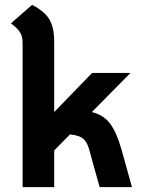

<svg xmlns="http://www.w3.org/2000/svg" viewBox="-20 -770 588 790"><path d="M523 0H390L346 -158Q338 -186 322 -199.5Q306 -213 268 -217L203 -151V0H73V-593Q73 -620 62.5 -637Q52 -654 25 -674L112 -750Q163 -724 183 -690.5Q203 -657 203 -597V-309L359 -470H517L358 -309Q406 -297 432.5 -262Q459 -227 479 -158Z"/></svg>

Font: KoHo
Style: Bold
Weight: 700
Designer: Cadson Demak & Katatrad Team
Foundry: Cadson Demak Co.,Ltd.
Version: Version 1.000; ttfautohint (v1.6)